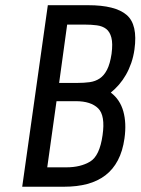

<svg xmlns="http://www.w3.org/2000/svg" viewBox="-20 -707 532 727"><path d="M64.1 0H223.6Q271.6 0 310.6 -10.4Q349.7 -20.9 378.8 -43Q407.9 -65.1 426.2 -99.9Q444.6 -134.6 451.4 -183.4Q459.4 -241 446.9 -285.6Q434.4 -330.1 399.6 -356.4Q416.1 -369.9 430.6 -386.6Q445.1 -403.3 456.9 -423.9Q468.7 -444.6 477 -468.6Q485.3 -492.6 489.1 -519.6Q502.3 -614 459.3 -650.6Q416.3 -687.3 313.9 -687.3H161.1ZM158.9 -73.4 194 -323.9H267.1Q324 -323.9 351.6 -296.8Q379.1 -269.7 368.4 -195.4Q357.4 -116.7 321.1 -95.1Q284.9 -73.4 231.4 -73.4ZM203.9 -393 234.3 -613.9H299.9Q325.6 -613.9 346.7 -611.1Q367.9 -608.3 381.9 -597.6Q395.9 -586.9 401.7 -564.6Q407.6 -542.3 402.4 -503Q396.6 -465 385.4 -443.1Q374.1 -421.1 357.6 -410Q341.1 -398.9 319.7 -395.9Q298.3 -393 272.7 -393Z"/></svg>

Font: Secuela ExtLt
Style: Italic
Weight: 200
Italic angle: -8°
Designer: Fernando Haro
Foundry: deFharo
Version: Version 1.704